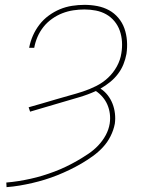

<svg xmlns="http://www.w3.org/2000/svg" viewBox="-20 -558 640 791"><path d="M7 213 6 194Q31 192 56 188Q81 184 106 178.5Q131 173 155.5 165.5Q180 158 204 149Q228 140 252 128.5Q276 117 298.5 104Q321 91 343.5 76Q366 61 384.5 41.5Q403 22 415.5 -1Q428 -24 432 -49Q435 -70 432.5 -89.5Q430 -109 422.5 -126.5Q415 -144 402.5 -158.5Q390 -173 375 -183Q342 -168 308 -158Q274 -148 240 -138Q206 -128 172 -118Q138 -108 104 -98L98 -116Q126 -124 154 -132Q182 -140 210 -148.5Q238 -157 266 -164.5Q294 -172 321.5 -181Q349 -190 376 -203.5Q403 -217 425 -237.5Q447 -258 461.5 -284.5Q476 -311 480 -339Q484 -363 482.5 -386.5Q481 -410 473.5 -431.5Q466 -453 451.5 -470.5Q437 -488 417.5 -499Q398 -510 375 -514.5Q352 -519 328 -519Q305 -519 282 -515.5Q259 -512 237 -503.5Q215 -495 194.5 -480.5Q174 -466 159 -447Q144 -428 134.5 -406Q125 -384 121 -361H100Q105 -387 115.5 -411Q126 -435 142.5 -456.5Q159 -478 181 -494Q203 -510 227 -520Q251 -530 277 -534Q303 -538 328 -538Q355 -538 381 -533Q407 -528 429 -516Q451 -504 467.5 -484.5Q484 -465 492.5 -441Q501 -417 503 -390Q505 -363 501 -336Q497 -314 488.5 -293Q480 -272 466 -253.5Q452 -235 433.5 -220Q415 -205 394 -193Q411 -182 423.5 -166Q436 -150 443.5 -131Q451 -112 453.5 -90.5Q456 -69 453 -48Q448 -22 435.5 3Q423 28 404 48.5Q385 69 362 85.5Q339 102 315 116Q291 130 266 142Q241 154 216 164Q191 174 165 182Q139 190 113 196Q87 202 60.5 206.5Q34 211 7 213Z"/></svg>

Font: Iosevka Curly Thin Extended
Style: Italic
Weight: 100
Width: 7
Italic angle: -9°
Monospace: yes
Designer: Belleve Invis
Foundry: Belleve Invis
Version: Version 11.1.0; ttfautohint (v1.8.3)